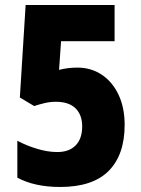

<svg xmlns="http://www.w3.org/2000/svg" viewBox="-20 -734 560 764"><path d="M288 -465Q342 -465 384.5 -437Q427 -409 451.5 -357.5Q476 -306 476 -237Q476 -118 412.5 -54Q349 10 219 10Q118 10 49 -27V-174Q84 -155 127 -142Q170 -129 208 -129Q255 -129 281 -155.5Q307 -182 307 -231Q307 -277 280.5 -303Q254 -329 202 -329Q180 -329 158.5 -324Q137 -319 116 -312L59 -346L82 -714H436V-570H223L215 -456Q250 -465 288 -465Z"/></svg>

Font: Noto Sans Bengali Condensed ExtraBold
Style: Regular
Weight: 800
Width: 3
Designer: Joana Ranito - Universal Thirst; Jelle Bosma - Monotype Design Team
Foundry: Universal Thirst ehf.
Version: Version 3.000; ttfautohint (v1.8.4.7-5d5b)